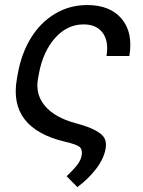

<svg xmlns="http://www.w3.org/2000/svg" viewBox="-20 -573 578 776"><path d="M332.4 -552.6Q425.1 -552.6 471.8 -497Q518.5 -441.4 502.8 -346.6H410.5Q420.1 -406.6 394.9 -440.5Q369.7 -474.4 318.2 -474.4Q251.1 -474.4 202.1 -418.9Q153.1 -363.3 137.1 -274.1L133.5 -254.3Q122.2 -191.8 161.8 -144.9Q201.3 -98 284.8 -75.3Q338.1 -61.1 366.3 -45.6Q394.5 -30.2 402.7 -13.5Q410.9 3.2 407 27Q400.2 67.8 368.3 109.6Q336.3 151.3 292.6 183.2L249.3 139.2Q283 106.9 295.3 89.1Q307.5 71.4 310.4 53.3Q313.6 29.8 300.8 20.1Q288 10.3 243.6 0Q12.8 -54.7 48.3 -254.3L51.8 -274.1Q66.4 -356.9 105.1 -419.7Q143.8 -482.6 202.8 -517.6Q261.7 -552.6 332.4 -552.6Z"/></svg>

Font: Karasuma Gothic
Style: Italic
Weight: 400
Italic angle: -9.39999°
Designer: Rasmus Andersson / Ryoko Nishizuka
Foundry: Genbu
Version: Version 1.00